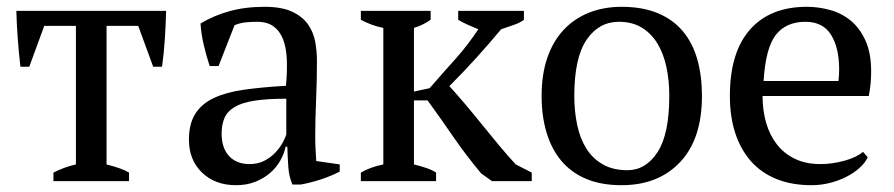

<svg xmlns="http://www.w3.org/2000/svg" viewBox="-20 -532 2626 564"><path d="M359 0H137V-25Q168 -41 203 -49V-456H110L66 -336H40Q35 -379 32 -420.5Q29 -462 28 -500H468Q467 -464 464.5 -421.5Q462 -379 456 -336H430L386 -456H293V-49Q340 -37 359 -25Z M535 0ZM906 -131Q906 -109 907 -93Q908 -77 909 -59L978 -49V-28Q953 -15 922.5 -5Q892 5 864 10H839Q829 -13 827 -40.5Q825 -68 824 -101H819Q815 -81 803.5 -60.5Q792 -40 773.5 -24Q755 -8 730 2Q705 12 673 12Q612 12 573.5 -25Q535 -62 535 -122Q535 -168 553.5 -197.5Q572 -227 608 -244Q644 -261 697 -268.5Q750 -276 820 -280Q824 -323 822.5 -357.5Q821 -392 811.5 -416.5Q802 -441 783.5 -454.5Q765 -468 735 -468Q721 -468 703.5 -466.5Q686 -465 669 -458L622 -338H596Q586 -368 578.5 -400Q571 -432 569 -463Q607 -486 653.5 -499Q700 -512 757 -512Q808 -512 838.5 -497.5Q869 -483 885 -460Q901 -437 906 -409Q911 -381 911 -353Q911 -293 908.5 -237.5Q906 -182 906 -131ZM713 -50Q738 -50 757 -60Q776 -70 789 -84Q802 -98 810 -112.5Q818 -127 821 -137V-242Q763 -242 726 -236Q689 -230 668 -217Q647 -204 639 -184.5Q631 -165 631 -140Q631 -97 653 -73.5Q675 -50 713 -50Z M1326 -500H1519V-474Q1509 -466 1492.5 -460Q1476 -454 1452 -446Q1418 -405 1380 -363Q1342 -321 1300 -279Q1322 -255 1346.5 -226Q1371 -197 1396 -166Q1421 -135 1446 -105Q1471 -75 1495 -49L1542 -25V0H1425L1393 -23Q1348 -77 1311 -131Q1274 -185 1236 -237H1196V-49Q1216 -44 1232.5 -38.5Q1249 -33 1261 -25V0H1040V-25Q1067 -41 1106 -49V-450Q1071 -457 1040 -474V-500H1245V-474Q1235 -467 1223.5 -461Q1212 -455 1196 -450V-263L1242 -273Q1282 -319 1318 -359Q1354 -399 1385 -446Q1368 -453 1353.5 -459.5Q1339 -466 1326 -474Z M1571 0ZM1571 -250Q1571 -313 1587.5 -361.5Q1604 -410 1635 -443.5Q1666 -477 1709.5 -494.5Q1753 -512 1806 -512Q1868 -512 1913 -493Q1958 -474 1986.5 -439.5Q2015 -405 2028.5 -357Q2042 -309 2042 -250Q2042 -124 1978 -56Q1914 12 1806 12Q1746 12 1702 -6.5Q1658 -25 1629 -59.5Q1600 -94 1585.5 -142.5Q1571 -191 1571 -250ZM1667 -250Q1667 -205 1675.5 -165Q1684 -125 1702.5 -95.5Q1721 -66 1751 -49Q1781 -32 1823 -32Q1877 -32 1911.5 -85Q1946 -138 1946 -250Q1946 -296 1937.5 -335.5Q1929 -375 1911 -404.5Q1893 -434 1865 -451Q1837 -468 1798 -468Q1739 -468 1703 -415Q1667 -362 1667 -250Z M2124 0ZM2529 -70Q2521 -53 2504 -38Q2487 -23 2465 -12Q2443 -1 2417 5.5Q2391 12 2364 12Q2305 12 2260 -6.5Q2215 -25 2185 -59.5Q2155 -94 2139.5 -142Q2124 -190 2124 -250Q2124 -378 2183 -445Q2242 -512 2350 -512Q2385 -512 2419 -502.5Q2453 -493 2479.5 -471Q2506 -449 2522.5 -412.5Q2539 -376 2539 -322Q2539 -305 2537.5 -287.5Q2536 -270 2532 -250H2220Q2220 -208 2230.5 -171.5Q2241 -135 2262 -108Q2283 -81 2315 -65.5Q2347 -50 2390 -50Q2425 -50 2461 -60Q2497 -70 2515 -86ZM2346 -468Q2289 -468 2259 -429.5Q2229 -391 2223 -294H2443Q2444 -303 2444.5 -311.5Q2445 -320 2445 -328Q2445 -392 2421 -430Q2397 -468 2346 -468Z"/></svg>

Font: PT Serif
Style: Regular
Weight: 400
Designer: A.Korolkova, O.Umpeleva, V.Yefimov
Foundry: ParaType Ltd
Version: Version 1.000W OFL; ttfautohint (v1.6)